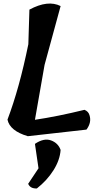

<svg xmlns="http://www.w3.org/2000/svg" viewBox="-20 -764 567 1077"><path d="M145 -710Q249 -766 320 -730L230 -400L176 -92Q303 -111 454 -148Q476 -139 482 -118Q495 -77 465 -37L136 0Q35 -30 22 -93Q89 -270 139 -516ZM187 293Q150 295 138 267L196 180L176 43Q226 9 266 23.5Q306 38 320 77Q316 134 280 191Q244 248 187 293Z"/></svg>

Font: Tillana SemiBold
Style: Regular
Weight: 600
Designer: Lipi Raval (Devanagari, Latin), Jonny Pinhorn (Latin)
Foundry: Indian Type Foundry
Version: Version 2.003;PS 1.0;hotconv 1.0.79;makeotf.lib2.5.61930; tt